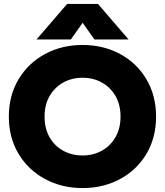

<svg xmlns="http://www.w3.org/2000/svg" viewBox="-20 -943 840 978"><path d="M322 -923H479L635 -742H461L401 -827L341 -742H166ZM25 -349Q25 -456 74.5 -539Q124 -622 209.5 -668Q295 -714 401 -714Q506 -714 591.5 -668Q677 -622 726 -539Q775 -456 775 -349Q775 -242 726 -159.5Q677 -77 591.5 -31Q506 15 401 15Q295 15 209.5 -31Q124 -77 74.5 -159.5Q25 -242 25 -349ZM594 -349Q594 -409 568.5 -453.5Q543 -498 499 -522.5Q455 -547 401 -547Q346 -547 302 -522.5Q258 -498 232.5 -453.5Q207 -409 207 -349Q207 -289 232.5 -244Q258 -199 302.5 -175Q347 -151 401 -151Q454 -151 498 -175Q542 -199 568 -244Q594 -289 594 -349Z"/></svg>

Font: Prompt
Style: Bold
Weight: 700
Designer: Katatrad Team
Foundry: CadsonDemak
Version: Version 1.000